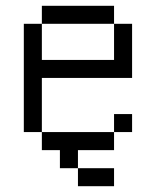

<svg xmlns="http://www.w3.org/2000/svg" viewBox="-20 -520 540 665"><path d="M375 125V62.5H250V125ZM437.5 -62.5V-125H375V-62.5H125V0H187.5V62.5H250V0H375V-62.5ZM125 -62.5V-250H437.5V-437.5H375Q375 -437.5 375 -312.5H125Q125 -312.5 125 -437.5H62.5Q62.5 -437.5 62.5 -62.5ZM125 -437.5H375V-500H125Z"/></svg>

Font: BFUnifontExMono
Style: Regular
Weight: 500
Version: Version 15.0.06